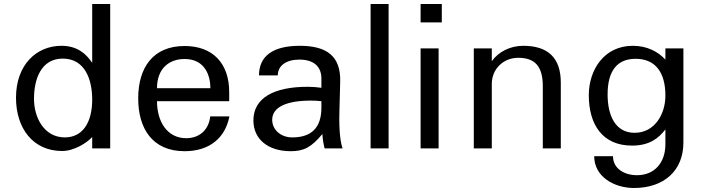

<svg xmlns="http://www.w3.org/2000/svg" viewBox="-20 -742 3517 960"><path d="M150 -248C150 -346 185 -449 294 -449C405 -449 441 -344 441 -244C441 -129 393 -55 304 -55C202 -55 150 -152 150 -248ZM531 0V-722H441V-428C409 -475 365 -513 287 -513C165 -513 60 -421 60 -253C60 -103 143 13 291 13C351 13 415 -28 441 -57V0Z M671 -250C671 -102 740 14 903 14C1030 14 1107 -55 1127 -160H1031C1025 -98 982 -51 911 -51C816 -51 765 -134 765 -236H1126V-282C1126 -423 1046 -512 903 -512C746 -512 671 -405 671 -250ZM765 -301C765 -399 825 -447 903 -447C1007 -447 1032 -361 1032 -301Z M1587 -204C1587 -105 1539 -55 1441 -55C1384 -55 1341 -93 1341 -143C1341 -208 1416 -239 1534 -239C1556 -239 1567 -238 1587 -236ZM1247 -140C1247 -46 1320 14 1434 14C1500 14 1537 -6 1592 -72C1593 -52 1595 -33 1603 0H1693C1684 -24 1674 -81 1677 -182L1681 -334C1684 -459 1617 -513 1479 -513C1345 -513 1275 -462 1275 -365H1369C1369 -414 1411 -444 1477 -444C1548 -444 1587 -410 1587 -349V-303C1568 -306 1542 -308 1522 -308C1348 -309 1247 -251 1247 -140Z M1833 0H1923V-722H1833Z M2173 0V-500H2083V0ZM2083 -630H2189V-722H2083Z M2439 -323C2439 -396 2496 -453 2571 -453C2656 -453 2694 -409 2694 -311V0H2784V-329C2784 -452 2721 -513 2596 -513C2532 -513 2473 -484 2439 -436V-500H2349V0H2439Z M3153 -78C3057 -78 3018 -164 3018 -270C3018 -388 3066 -448 3158 -448C3257 -448 3307 -380 3307 -264C3307 -172 3254 -78 3153 -78ZM2924 -266C2924 -120 2992 -14 3140 -14C3228 -14 3273 -51 3307 -95V-21C3307 71 3253 134 3165 134C3103 134 3045 102 3045 39H2951C2951 141 3050 198 3150 198C3300 198 3397 111 3397 -29V-500H3307V-444C3269 -485 3214 -513 3144 -513C3000 -513 2924 -392 2924 -266Z"/></svg>

Font: Perun
Style: Regular
Weight: 400
Foundry: Copyright (c) Stefan Peev, Context Ltd, 2016
Version: Version 1.089